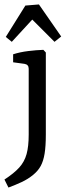

<svg xmlns="http://www.w3.org/2000/svg" viewBox="-37 -649 299 863"><path d="M169 -413V-44Q169 8 163.5 41.5Q158 75 146 97Q134 119 112 137Q89 156 60 169.5Q31 183 1 194L-17 158Q26 130 49.5 104Q73 78 82.5 43.5Q92 9 92 -44V-340Q92 -359 73 -362L22 -369V-405Q53 -415 90 -419.5Q127 -424 158 -425ZM-11 -483 77 -624 138 -629 238 -485 208 -461 108 -561 16 -461Z"/></svg>

Font: Rasa
Style: Regular
Weight: 400
Designer: Anna Giedrys (Yrsa+Rasa design), David Brezina (Yrsa art-direction, Rasa art-direction, design)
Foundry: Rosetta Type Foundry
Version: Version 2.004